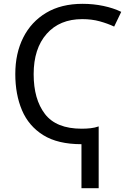

<svg xmlns="http://www.w3.org/2000/svg" viewBox="-20 -744 683 1004"><path d="M412 -724Q468 -724 520.5 -713Q573 -702 614 -682L577 -605Q543 -621 501.5 -632.5Q460 -644 410 -644Q292 -644 224 -567Q156 -490 156 -356Q156 -225 215 -148Q274 -71 407 -71Q432 -71 454 -73.5Q476 -76 496 -83V240H406V10Q282 10 206 -37.5Q130 -85 95 -167.5Q60 -250 60 -357Q60 -465 101.5 -547.5Q143 -630 221.5 -677Q300 -724 412 -724Z"/></svg>

Font: Noto Sans
Style: Regular
Weight: 400
Designer: Monotype Design Team
Foundry: Monotype Imaging Inc.
Version: Version 1.902